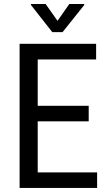

<svg xmlns="http://www.w3.org/2000/svg" viewBox="-20 -927 537 947"><path d="M417.5 -328.6H166V-76.7H459V0H76.7V-710.9H454.1V-633.8H166V-405.3H417.5ZM263.7 -824.2 321.8 -907.2H395.5V-902.3L288.6 -768.6H237.8L132.8 -902.3V-907.2H205.1Z"/></svg>

Font: Roboto Condensed
Style: Regular
Weight: 400
Designer: Google
Version: Version 2.001047; 2015